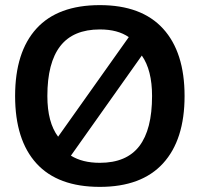

<svg xmlns="http://www.w3.org/2000/svg" viewBox="-20 -715 780 750"><path d="M39 -340Q39 -512 122.5 -603.5Q206 -695 370 -695Q533 -695 617 -603Q701 -511 701 -340Q701 -169 617 -77Q533 15 370 15Q206 15 122.5 -76.5Q39 -168 39 -340ZM483 -570Q440 -600 370 -600Q266 -600 215.5 -535Q165 -470 165 -340Q165 -237 207 -181ZM574 -340Q574 -441 534 -498L257 -107Q302 -79 370 -79Q474 -79 524 -144Q574 -209 574 -340Z"/></svg>

Font: Mitr
Style: Regular
Weight: 400
Designer: Thanarat Vachiruckul
Foundry: Cadson Demak
Version: Version 1.002